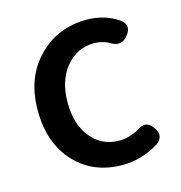

<svg xmlns="http://www.w3.org/2000/svg" viewBox="-90 -646 698 740"><g transform="rotate(-15 258.5 -275.5)"><path d="M311 13Q196 13 124 -62Q48 -141 48 -274.5Q48 -408 130 -488Q206 -564 320 -564Q391 -564 447 -526Q481 -501 454 -465Q424 -426 381 -456Q353 -469 325 -469Q256 -469 211.5 -415Q167 -361 167 -274Q167 -187 210 -134Q253 -81 322 -81Q361 -81 402 -103Q441 -132 468 -89Q490 -55 457 -30Q388 13 311 13Z"/></g></svg>

Font: GenSenRounded TW M
Style: Regular
Weight: 500
Version: Version 1.501;PS 1;hotconv 16.6.51;makeotf.lib2.5.65220